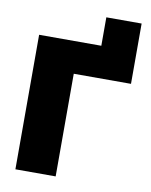

<svg xmlns="http://www.w3.org/2000/svg" viewBox="-93 -922 780 991"><g transform="rotate(10 297.0 -427.0)"><path d="M57 -705H383V-854H568V-538H268V0H57Z"/></g></svg>

Font: Nunito Sans Heavy
Style: Regular
Weight: 400
Designer: Vernon Adams
Foundry: Vernon Adams
Version: Version 2.500